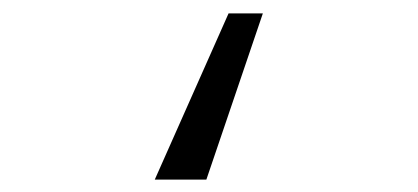

<svg xmlns="http://www.w3.org/2000/svg" viewBox="-20 -142 640 294"><path d="M382.5 -121.5 296 133H217L330 -121.5Z"/></svg>

Font: Fira Code Light Light
Style: Regular
Weight: 300
Monospace: yes
Version: Version 5.002